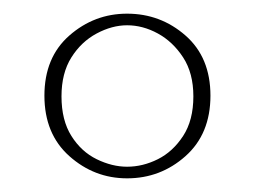

<svg xmlns="http://www.w3.org/2000/svg" viewBox="-20 -840 373 281"><path d="M166 -820Q215 -820 251.5 -788Q288 -756 288 -700Q288 -644 251.5 -611.5Q215 -579 166 -579Q118 -579 81.5 -611.5Q45 -644 45 -700Q45 -756 81.5 -788Q118 -820 166 -820ZM166 -803Q144 -803 121.5 -791Q99 -779 84.5 -756Q70 -733 70 -699Q70 -664 84.5 -641Q99 -618 121.5 -607Q144 -596 166 -596Q189 -596 211 -607Q233 -618 248 -641Q263 -664 263 -699Q263 -733 248 -756Q233 -779 211 -791Q189 -803 166 -803Z"/></svg>

Font: Playfair Display
Style: Regular
Weight: 400
Designer: Claus Eggers Sørensen
Foundry: Claus Eggers Sørensen
Version: Version 1.203